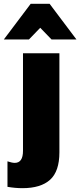

<svg xmlns="http://www.w3.org/2000/svg" viewBox="-62 -819 419 1002"><path d="M55 163Q151 163 199.5 119Q248 75 248 -24V-541H58V-32Q58 31 15 31Q1 31 -23 23V156Q17 163 55 163ZM197 -799H98L-42 -613H89L148 -674L207 -613H337Z"/></svg>

Font: Geom Black
Style: Bold
Weight: 900
Version: Version 1.102